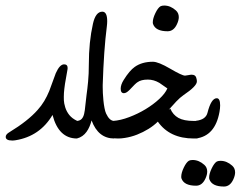

<svg xmlns="http://www.w3.org/2000/svg" viewBox="-20 -497 864 689"><path d="M168.5 -84.5Q123 -7.8 35.6 6.3Q32.2 6.8 29.3 7.1Q26.4 7.3 23.9 7.3Q0.5 7.3 0.5 -5.9Q0.5 -15.1 14.2 -22.9Q80.1 -63 114.7 -102.1Q128.4 -117.2 138.7 -134.3Q148.9 -151.4 156.7 -170.4L180.2 -234.4Q194.3 -266.1 210 -266.1Q222.7 -266.1 222.7 -252.9Q222.7 -250.5 222.2 -247.6Q219.7 -231.4 216.3 -213.9Q212.9 -196.3 210.9 -178.7Q209 -163.6 209 -149.4Q209 -147 209.2 -137Q209.5 -127 214.1 -111.8Q218.8 -96.7 228.8 -84.2Q238.8 -71.8 256.3 -63.5V0Q190.4 0 168.5 -84.5Z M308.6 -64.9Q305.7 -53.7 301.3 -43.2Q296.9 -32.7 290.5 -23.9Q284.2 -15.1 275.6 -9Q267.1 -2.9 255.9 0V-63Q267.6 -64 273.4 -70.6Q279.3 -77.1 282 -88.9Q284.7 -100.6 286.1 -117.4Q287.6 -134.3 290.5 -155.8Q293.5 -176.3 296.1 -203.9Q298.8 -231.4 298.8 -266.6Q298.8 -346.2 313.5 -411.6Q323.2 -455.1 347.2 -455.1Q364.7 -455.1 364.7 -420.9Q364.7 -412.1 363.3 -401.4Q352.5 -317.4 348.6 -192.4V-184.1Q348.6 -175.3 349.1 -163.1Q349.6 -150.9 351.1 -136.5Q352.5 -122.1 355 -109.4Q357.4 -96.7 360.8 -89.4Q373 -63 390.1 -63V0Q332.5 0 308.6 -64.9Z M615.2 -410.6Q603.5 -384.8 581.5 -384.8Q538.6 -384.8 529.3 -410.6Q528.3 -413.1 528.3 -417Q528.3 -430.7 537.6 -450Q546.9 -469.2 556.2 -474.6Q561.5 -477.1 569.3 -477.1Q591.8 -477.1 611.3 -459.5Q621.6 -450.2 621.6 -435.5Q621.6 -424.3 615.2 -410.6ZM385.3 -63Q412.6 -64.9 443.6 -76.7Q474.6 -88.4 502.4 -105.2Q530.3 -122.1 551.5 -141.8Q572.8 -161.6 580.6 -179.7Q566.9 -189 551.8 -199.7Q531.7 -211.4 510.7 -211.4Q486.3 -211.4 473.6 -202.1Q470.2 -200.2 462.9 -193.1Q455.6 -186 444.3 -173.8Q433.1 -162.6 424.8 -162.6Q413.1 -162.6 413.1 -178.7Q413.1 -192.9 423.8 -210Q444.8 -243.7 463.4 -256.8Q489.3 -275.4 528.8 -275.4Q548.3 -275.4 590.8 -250.5Q633.3 -225.6 644 -225.6Q647 -225.6 655.3 -227.3Q663.6 -229 668 -229Q683.1 -229 685.5 -213.4Q686 -210.9 686.3 -208.7Q686.5 -206.5 686.5 -204.6Q686.5 -188 638.7 -155.8Q626 -147 612.8 -133.1Q599.6 -119.1 585.4 -103L591.3 -106.9Q600.6 -85 620.1 -74Q639.6 -63 675.3 -63H688.5V0H675.3Q588.9 0 546.4 -60.5Q532.2 -46.4 512.9 -34.4Q493.7 -22.5 471.9 -13.9Q450.2 -5.4 427.7 -2Q415.5 0 404.3 0Q394.5 0 385.3 -1.5Z M717.3 143.6Q705.6 169.4 683.6 169.4Q640.6 169.4 631.3 143.6Q630.4 141.1 630.4 137.2Q630.4 123.5 639.6 104.2Q648.9 85 658.2 79.6Q663.6 77.1 671.4 77.1Q693.8 77.1 713.4 94.7Q723.6 104 723.6 118.7Q723.6 129.9 717.3 143.6ZM817.4 146.5Q805.7 172.4 783.7 172.4Q740.7 172.4 731.4 146.5Q730.5 144 730.5 140.1Q730.5 126.5 739.7 107.2Q749 87.9 758.3 82.5Q763.7 80.1 771.5 80.1Q793.9 80.1 813.5 97.7Q823.7 106.9 823.7 121.6Q823.7 132.8 817.4 146.5ZM767.6 -95.2Q752 -8.8 683.1 0V-63.5Q718.3 -67.4 724.6 -92.3Q737.8 -144.5 757.8 -144.5Q770 -144.5 770 -118.7Q770 -108.4 767.6 -95.2Z"/></svg>

Font: Dima Nastaligh Tahriri
Style: regular
Weight: 400
Designer: R.Balvardi
Foundry: Dima Software Group
Version: Version 1.00;November 13, 2018;FontCreator 11.5.0.2427 64-bi